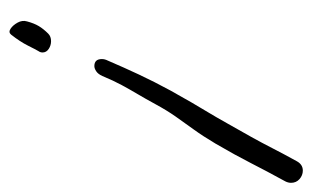

<svg xmlns="http://www.w3.org/2000/svg" viewBox="-234 -246 663 408"><g transform="rotate(-90 98.0 -41.5)"><path d="M215 -265Q206 -265 198.5 -270Q191 -275 191 -283Q191 -288 194 -292Q197 -297 205.5 -314Q214 -331 229 -350Q234 -356 241.5 -351Q249 -346 254.5 -336Q260 -326 257 -316Q253 -301 247 -291Q241 -281 231 -271Q225 -265 215 -265ZM-60 270Q-70 270 -78 263Q-86 256 -86 245Q-86 239 -83 233Q-60 191 -44 159.5Q-28 128 -3 85Q13 58 27.5 38Q42 18 55 -0.5Q68 -19 81 -43Q93 -65 102.5 -81Q112 -97 121.5 -114.5Q131 -132 141 -156Q145 -165 151 -169Q157 -173 162 -173Q177 -173 177 -157Q177 -151 174 -145Q159 -110 144 -78Q129 -46 110 -11Q95 16 84.5 34Q74 52 64 68.5Q54 85 40 110Q24 138 11.5 160.5Q-1 183 -12.5 205.5Q-24 228 -40 257Q-47 270 -60 270Z"/></g></svg>

Font: Grape Nuts
Style: Regular
Weight: 400
Designer: Robert E. Leuschke
Foundry: Robert E. Leuschke
Version: Version 1.010; ttfautohint (v1.8.3)